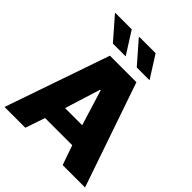

<svg xmlns="http://www.w3.org/2000/svg" viewBox="-244 -1043 1189 1189"><g transform="rotate(45 350.5 -448.5)"><path d="M-2 0 235 -686H467L703 0H507L462 -129H224L180 0ZM268 -260H418L346 -494H341ZM404 -752 280 -894 285 -897H424L516 -752ZM195 -752 71 -894 72 -897H215L307 -752Z"/></g></svg>

Font: Chivo Medium ExtraBold
Style: Regular
Weight: 800
Version: Version 2.002